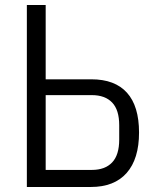

<svg xmlns="http://www.w3.org/2000/svg" viewBox="-20 -745 640 765"><path d="M87 -725H162V-429H344Q438 -429 486 -375.5Q534 -322 534 -217Q534 -112 484.8 -56Q435.5 0 342 0H87ZM455 -189V-246Q455 -307 426.8 -336.5Q398.5 -366 346 -366H162V-68H346Q398.5 -68 426.8 -97.8Q455 -127.5 455 -189Z"/></svg>

Font: JuliaMono Light
Style: Regular
Weight: 300
Monospace: yes
Designer: cormullion
Foundry: corm
Version: Version 0.054; ttfautohint (v1.8.4)